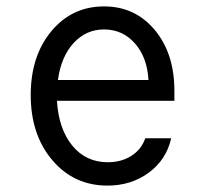

<svg xmlns="http://www.w3.org/2000/svg" viewBox="-20 -570 640 600"><path d="M161 -320H444Q440 -391 401.5 -434.5Q363 -478 305 -478Q249 -478 210 -435.5Q171 -393 161 -320ZM525 -255H158Q163 -168 205.5 -115.5Q248 -63 317 -63Q359 -63 390.5 -83Q422 -103 434 -138H515Q500 -71 445 -30.5Q390 10 316 10Q211 10 143.5 -69.5Q76 -149 76 -273Q76 -395 140.5 -472.5Q205 -550 305 -550Q402 -550 463.5 -476.5Q525 -403 525 -286Z"/></svg>

Font: CommitMono
Style: 450Regular
Weight: 450
Designer: Eigil Nikolajsen
Foundry: Eigil Nikolajsen
Version: Version 1.002